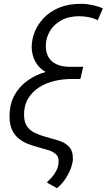

<svg xmlns="http://www.w3.org/2000/svg" viewBox="-20 -796 559 1006"><path d="M279 190 225 160Q236 150 250.5 134Q265 118 276 96.5Q287 75 287 47Q287 24 272 11Q257 -2 232.5 -9.5Q208 -17 179 -25Q152 -32 125.5 -42.5Q99 -53 77.5 -70.5Q56 -88 43 -116Q30 -144 30 -186Q30 -250 55.5 -296.5Q81 -343 124 -373.5Q167 -404 219 -419Q183 -439 164.5 -474.5Q146 -510 146 -550Q146 -589 162 -629Q178 -669 210 -702.5Q242 -736 290.5 -756Q339 -776 404 -776Q433 -776 464 -769.5Q495 -763 519 -752L492 -690Q470 -701 445 -706Q420 -711 395 -711Q339 -711 299.5 -688.5Q260 -666 240 -630.5Q220 -595 220 -555Q220 -523 233 -498.5Q246 -474 274.5 -460Q303 -446 348 -446H416L401 -382H353Q308 -382 264 -371.5Q220 -361 184.5 -338Q149 -315 127.5 -280Q106 -245 106 -195Q106 -156 122 -133.5Q138 -111 164 -99Q190 -87 219 -79Q253 -70 286 -60Q319 -50 340.5 -28.5Q362 -7 362 36Q362 52 353.5 79Q345 106 326.5 135.5Q308 165 279 190Z"/></svg>

Font: Ubuntu Sans
Style: Italic
Weight: 400
Italic angle: -13.5°
Designer: Dalton Maag Ltd
Foundry: Dalton Maag Ltd
Version: Version 1.006